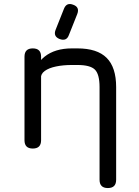

<svg xmlns="http://www.w3.org/2000/svg" viewBox="-20 -752 702 972"><path d="M568 158Q568 200 526 200Q484 200 484 158V-311Q484 -376.5 460.2 -399.8Q436.5 -423 372 -423H344Q300 -423 263.8 -415.5Q227.5 -408 206.5 -392.8Q185.5 -377.5 187 -354Q188.5 -315 149 -315Q140.5 -315 142 -345Q154 -424 206.2 -465.5Q258.5 -507 344 -507H372Q472 -507 520 -459Q568 -411 568 -311ZM188 -42Q188 0 146 0Q104 0 104 -42V-465Q104 -507 146 -507Q188 -507 188 -465ZM281.4 -554.6Q316.7 -541.4 328.6 -574.2L370.9 -680.4Q384.7 -715.4 351.3 -727.7Q317.4 -741.4 304 -708.1L261.8 -601.9Q248.1 -568 281.4 -554.6Z"/></svg>

Font: Jura Light
Style: Bold
Weight: 700
Version: Version 5.104